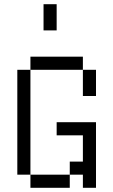

<svg xmlns="http://www.w3.org/2000/svg" viewBox="-20 -895 540 915"><path d="M125 -62.5V0H312.5V-62.5ZM125 -62.5Q125 -62.5 125 -562.5H62.5Q62.5 -562.5 62.5 -62.5ZM375 -62.5V0H437.5V-312.5H250V-250H375Q375 -250 375 -125H312.5V-62.5ZM375 -562.5Q375 -562.5 375 -437.5H437.5Q437.5 -437.5 437.5 -562.5ZM125 -562.5H375V-625H125ZM187.5 -875Q187.5 -875 187.5 -750H250Q250 -750 250 -875Z"/></svg>

Font: UnifontExMono
Style: Regular
Weight: 500
Version: Version 15.0.06